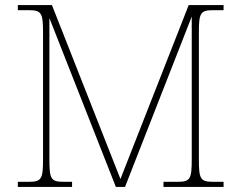

<svg xmlns="http://www.w3.org/2000/svg" viewBox="-20 -734 948 754"><path d="M50 0H263V-20H230C180 -20 174 -31 174 -108V-663L435 0H471L733 -669V-108C733 -31 727 -20 677 -20H622V0H858V-20H817C767 -20 761 -31 761 -108V-606C761 -683 767 -694 817 -694H858V-714H721L453 -31L184 -714H50V-694H93C143 -694 149 -683 149 -606V-108C149 -31 143 -20 93 -20H50Z"/></svg>

Font: Noto Serif Gurmukhi Thin
Style: Regular
Weight: 100
Designer: Vaibhav Singh and the Monotype Design Team
Foundry: Monotype Imaging Inc.
Version: Version 2.004